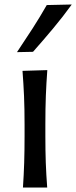

<svg xmlns="http://www.w3.org/2000/svg" viewBox="-20 -846 344 866"><path d="M83.5 0Q87.4 -58.1 89.1 -112.3Q90.8 -166.5 90.8 -231.9V-284.7Q90.8 -356 88.4 -412.4Q85.9 -468.8 81.5 -526.4L193.4 -529.8Q189 -470.7 186.8 -414.1Q184.6 -357.4 184.6 -284.7V-231.9Q184.6 -166.5 186.5 -112.3Q188.5 -58.1 192.9 0ZM56.6 -610.8Q92.8 -664.6 126.7 -717.3Q160.6 -770 190.9 -823.2L303.7 -825.7Q264.2 -771 219.7 -717.8Q175.3 -664.6 128.9 -612.3Z"/></svg>

Font: Pinar-DS1-FD Medium
Style: Regular
Weight: 500
Designer: Amin Abedi
Version: Version 3.000